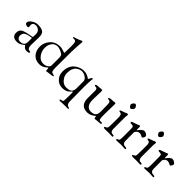

<svg xmlns="http://www.w3.org/2000/svg" viewBox="135 -1860 3165 3165"><g transform="rotate(45 1717.5 -277.5)"><path d="M166 15C192 15 217.3 7.7 242 -7C252.7 -13 262.2 -19 270.5 -25C278.8 -31 285.3 -36.2 290 -40.5C294.7 -44.8 297.3 -47 298 -47C298.7 -47 301.7 -42.5 307 -33.5C312.3 -24.5 321.2 -15.3 333.5 -6C345.8 3.3 360.7 8 378 8C420 8 441 1 441 -13C441 -22.3 432 -27.7 414 -29C406.7 -29.7 399.3 -32 392 -36C384.7 -40 378.3 -49.2 373 -63.5C367.7 -77.8 365 -96.3 365 -119C365 -141.7 365.8 -166.8 367.5 -194.5C369.2 -222.2 370 -253.8 370 -289.5C370 -325.2 366.7 -351.3 360 -368C354.7 -382 347.2 -393.2 337.5 -401.5C327.8 -409.8 313 -417.3 293 -424C273 -430.7 245.3 -434 210 -434C174.7 -434 139.5 -422.2 104.5 -398.5C69.5 -374.8 52 -350 52 -324C52 -308 62.3 -296.7 83 -290C94.3 -286.7 104.7 -285 114 -285C126 -285 132 -291.7 132 -305L128 -341C128 -381 152 -401 200 -401C220.7 -401 242 -392.5 264 -375.5C286 -358.5 297 -331 297 -293L295 -241C295 -233.7 292.7 -229 288 -227C286 -226.3 283.2 -225.7 279.5 -225C275.8 -224.3 272.3 -223.8 269 -223.5C265.7 -223.2 263 -222.7 261 -222C192.3 -210.7 141.3 -198 108 -184C68 -166 48 -133 48 -85C48 -18.3 87.3 15 166 15ZM288 -208C292.7 -208 295 -205 295 -199V-127C295 -107 293 -90.7 289 -78C285.7 -66.7 281 -57.7 275 -51C269 -44.3 259.8 -38.3 247.5 -33C235.2 -27.7 218.5 -25 197.5 -25C176.5 -25 159.3 -31.8 146 -45.5C132.7 -59.2 126 -76.3 126 -97C126 -117.7 132 -137.3 144 -156C148.7 -162 156.2 -167.8 166.5 -173.5C176.8 -179.2 184.8 -183.3 190.5 -186C196.2 -188.7 206.3 -191.7 221 -195C235.7 -198.3 245 -200.3 249 -201L278 -206Z M841 3C841 10.3 844.7 14 852 14C855.3 14 864 12.5 878 9.5C892 6.5 904.3 4.7 915 4C966.3 0 992 -6 992 -14C992 -19.3 990 -23.2 986 -25.5C982 -27.8 975.3 -29.8 966 -31.5C956.7 -33.2 951 -34.3 949 -35C934.3 -39.7 924.8 -49.7 920.5 -65C916.2 -80.3 914 -110.7 914 -156L916 -521C916 -554.3 918.2 -598.3 922.5 -653C926.8 -707.7 929 -736 929 -738C929 -751.3 925 -758 917 -758C911.7 -758 902.7 -754.7 890 -748L863.5 -736C851.8 -730.7 835.8 -724.8 815.5 -718.5C795.2 -712.2 781.7 -707.8 775 -705.5C768.3 -703.2 765 -699.7 765 -695V-694C765 -690 766 -687.7 768 -687C770 -686.3 776 -686 786 -686H797C809.7 -686 819.8 -683.7 827.5 -679C835.2 -674.3 840.8 -664.7 844.5 -650C848.2 -635.3 850 -610 850 -574L848 -445C848 -421 846.7 -409 844 -409C841.3 -409 825.8 -413.8 797.5 -423.5C769.2 -433.2 746.3 -438 729 -438C653 -438 593.5 -413.7 550.5 -365C507.5 -316.3 486 -261.5 486 -200.5C486 -139.5 503.3 -88.5 538 -47.5C572.7 -6.5 621 14 683 14C705 14 725.5 10.7 744.5 4C763.5 -2.7 778 -10.2 788 -18.5L814.5 -41C822.2 -47.7 827 -51 829 -51C835 -51 838 -45.3 838 -34ZM595 -361.5C619.7 -393.2 653.7 -409 697 -409C727 -409 766.7 -394.3 816 -365C834.7 -354.3 844 -328.7 844 -288L843 -117C843 -95 830.7 -76.3 806 -61C781.3 -45.7 754 -38 724 -38C675.3 -38 635.5 -59.3 604.5 -102C573.5 -144.7 558 -190.7 558 -240C558 -289.3 570.3 -329.8 595 -361.5Z M1401 81C1401 114.3 1400.2 136 1398.5 146C1396.8 156 1393.8 162.5 1389.5 165.5C1385.2 168.5 1375.5 171.2 1360.5 173.5C1345.5 175.8 1338 180.7 1338 188C1338 198 1346 203 1362 203C1364 203 1369.2 202.2 1377.5 200.5C1385.8 198.8 1413.3 198 1460 198H1494L1530 199C1542 199 1548 195 1548 187C1548 182.3 1545.5 179 1540.5 177C1535.5 175 1529.5 173 1522.5 171C1515.5 169 1508.3 165.3 1501 160C1483.7 148.7 1475 122 1475 80L1472 -232C1472 -312.7 1474 -369.3 1478 -402C1480 -414 1481 -424.2 1481 -432.5C1481 -440.8 1478 -445 1472 -445C1463.3 -445 1453.7 -434.3 1443 -413C1432.3 -391.7 1425.7 -381 1423 -381L1420 -384L1410 -392L1396 -401C1360.7 -421.7 1325 -432 1289 -432C1229 -432 1174 -412 1124 -372C1099.3 -352.7 1079.3 -326 1064 -292C1048.7 -258 1041 -219.3 1041 -176C1041 -110 1065.3 -56.7 1114 -16C1146 10.7 1186.3 24 1235 24C1261 24 1284.5 19.8 1305.5 11.5C1326.5 3.2 1342.2 -6.2 1352.5 -16.5L1380 -44.5C1388 -52.8 1393.8 -57 1397.5 -57C1401.2 -57 1403 -41.7 1403 -11ZM1128 -309C1139.3 -335 1153.7 -354.3 1171 -367C1203.7 -391 1235.3 -403 1266 -403C1296.7 -403 1326.8 -392.8 1356.5 -372.5C1386.2 -352.2 1401 -328.7 1401 -302V-139C1401 -113 1395.3 -90 1384 -70C1367.3 -42.7 1330 -29 1272 -29C1218.7 -29 1174.7 -55.3 1140 -108C1120.7 -138 1111 -172.5 1111 -211.5C1111 -250.5 1116.7 -283 1128 -309Z M1645 -156C1645 -40 1698.7 18 1806 18C1832.7 18 1857.2 12.7 1879.5 2C1901.8 -8.7 1919 -19.3 1931 -30C1943 -40.7 1949.5 -46 1950.5 -46C1951.5 -46 1953.5 -37.5 1956.5 -20.5C1959.5 -3.5 1963.3 5 1968 5C1970 5 1984.5 3.2 2011.5 -0.5C2038.5 -4.2 2058.7 -6 2072 -6C2085.3 -6 2094.3 -7 2099 -9C2103.7 -11 2106 -16 2106 -24C2106 -32 2098 -36 2082 -36L2056 -35C2045.3 -35 2038 -42.3 2034 -57C2030 -71.7 2028 -103.7 2028 -153C2028 -202.3 2028.7 -247 2030 -287C2030.7 -307 2031.2 -325 2031.5 -341C2031.8 -357 2032.2 -369.8 2032.5 -379.5C2032.8 -389.2 2033 -397.2 2033 -403.5C2033 -409.8 2031.5 -414.7 2028.5 -418C2025.5 -421.3 2019 -423 2009 -423L1973 -418C1914.3 -418 1885 -410.3 1885 -395C1885 -387.7 1893.7 -383.2 1911 -381.5C1928.3 -379.8 1939.7 -373.2 1945 -361.5C1950.3 -349.8 1953 -327.3 1953 -294L1955 -156C1955 -110.7 1945.3 -79 1926 -61C1906.7 -43 1875.7 -34 1833 -34C1804.3 -34 1778.7 -46.2 1756 -70.5C1733.3 -94.8 1722 -136.3 1722 -195C1722 -234.3 1722.8 -270.2 1724.5 -302.5C1726.2 -334.8 1727 -360.3 1727 -379C1727 -397.7 1726 -409.3 1724 -414C1722 -418.7 1715.3 -421 1704 -421L1647 -416C1628.3 -416 1612.5 -414.7 1599.5 -412C1586.5 -409.3 1580 -403.3 1580 -394C1580 -384.7 1586 -380 1598 -380H1616C1622 -380 1628.5 -376 1635.5 -368C1642.5 -360 1646 -349.3 1646 -336Z M2286 4 2357 6 2372 7C2383.3 7 2389 1.3 2389 -10C2389 -18 2384.3 -22.7 2375 -24C2372.3 -24 2366.3 -24.3 2357 -25C2347.7 -25.7 2339.5 -27.3 2332.5 -30C2325.5 -32.7 2318.8 -39.7 2312.5 -51C2306.2 -62.3 2303 -78 2303 -98V-372L2309 -420C2309 -432.7 2304 -439 2294 -439C2287.3 -439 2281.7 -438 2277 -436C2275 -434.7 2270.8 -432.7 2264.5 -430L2237 -418C2225 -412.7 2209.7 -407.3 2191 -402C2185.7 -400 2180.5 -397.8 2175.5 -395.5C2170.5 -393.2 2167.2 -391 2165.5 -389C2163.8 -387 2163 -384.2 2163 -380.5C2163 -376.8 2165.2 -374.2 2169.5 -372.5C2173.8 -370.8 2180.8 -369.2 2190.5 -367.5C2200.2 -365.8 2207 -363.7 2211 -361C2215 -358.3 2219.3 -351.3 2224 -340C2228.7 -328.7 2231 -313.3 2231 -294V-206C2231 -113.3 2228.7 -61.7 2224 -51C2219.3 -40.3 2209.3 -32.3 2194 -27C2192 -26.3 2190.7 -26 2190 -26C2180 -22.7 2175 -16.5 2175 -7.5C2175 1.5 2188.3 6 2215 6ZM2234.5 -554C2244.2 -540 2255.7 -533 2269 -533C2275 -533 2284.3 -539.5 2297 -552.5C2309.7 -565.5 2316 -577.3 2316 -588C2316 -598.7 2311 -610.8 2301 -624.5C2291 -638.2 2280.8 -645 2270.5 -645C2260.2 -645 2249.2 -637.8 2237.5 -623.5C2225.8 -609.2 2220 -597.5 2220 -588.5C2220 -579.5 2224.8 -568 2234.5 -554Z M2458 -363C2484 -363 2499.7 -356.7 2505 -344C2507 -339.3 2508 -333.3 2508 -326L2509 -296L2510 -135C2510 -92.3 2508.2 -64.5 2504.5 -51.5C2500.8 -38.5 2490.3 -30 2473 -26C2464.3 -23.3 2460 -17.7 2460 -9C2460 -6.3 2460.7 -3.7 2462 -1C2463.3 1.7 2470 3 2482 3L2586 -2L2671 3C2679 3 2683 -1.2 2683 -9.5C2683 -17.8 2679.3 -22.7 2672 -24C2668 -25.3 2664.3 -26.2 2661 -26.5C2657.7 -26.8 2653 -27.3 2647 -28C2641 -28.7 2633.8 -29.7 2625.5 -31C2617.2 -32.3 2608.3 -38 2599 -48C2589.7 -58 2585 -70 2585 -84L2584 -102L2583 -189V-293C2583 -305 2590.8 -318.3 2606.5 -333C2622.2 -347.7 2639 -355 2657 -355C2675 -355 2690.8 -351 2704.5 -343C2718.2 -335 2727.7 -331 2733 -331C2741 -331 2749.7 -339 2759 -355C2764.3 -364.3 2767 -374.5 2767 -385.5C2767 -396.5 2758.7 -407.5 2742 -418.5C2725.3 -429.5 2709.2 -435 2693.5 -435C2677.8 -435 2662 -428.2 2646 -414.5C2630 -400.8 2617.7 -387.3 2609 -374C2600.3 -360.7 2595.2 -354 2593.5 -354C2591.8 -354 2590.2 -355.2 2588.5 -357.5C2586.8 -359.8 2586 -373 2586 -397L2587 -424C2587 -437.3 2582.7 -444 2574 -444C2571.3 -444 2563 -440.8 2549 -434.5C2535 -428.2 2515.8 -421.2 2491.5 -413.5C2467.2 -405.8 2450.5 -400.2 2441.5 -396.5C2432.5 -392.8 2428 -387.3 2428 -380C2428 -369.3 2434.3 -364 2447 -364Z M2940 4 3011 6 3026 7C3037.3 7 3043 1.3 3043 -10C3043 -18 3038.3 -22.7 3029 -24C3026.3 -24 3020.3 -24.3 3011 -25C3001.7 -25.7 2993.5 -27.3 2986.5 -30C2979.5 -32.7 2972.8 -39.7 2966.5 -51C2960.2 -62.3 2957 -78 2957 -98V-372L2963 -420C2963 -432.7 2958 -439 2948 -439C2941.3 -439 2935.7 -438 2931 -436C2929 -434.7 2924.8 -432.7 2918.5 -430L2891 -418C2879 -412.7 2863.7 -407.3 2845 -402C2839.7 -400 2834.5 -397.8 2829.5 -395.5C2824.5 -393.2 2821.2 -391 2819.5 -389C2817.8 -387 2817 -384.2 2817 -380.5C2817 -376.8 2819.2 -374.2 2823.5 -372.5C2827.8 -370.8 2834.8 -369.2 2844.5 -367.5C2854.2 -365.8 2861 -363.7 2865 -361C2869 -358.3 2873.3 -351.3 2878 -340C2882.7 -328.7 2885 -313.3 2885 -294V-206C2885 -113.3 2882.7 -61.7 2878 -51C2873.3 -40.3 2863.3 -32.3 2848 -27C2846 -26.3 2844.7 -26 2844 -26C2834 -22.7 2829 -16.5 2829 -7.5C2829 1.5 2842.3 6 2869 6ZM2888.5 -554C2898.2 -540 2909.7 -533 2923 -533C2929 -533 2938.3 -539.5 2951 -552.5C2963.7 -565.5 2970 -577.3 2970 -588C2970 -598.7 2965 -610.8 2955 -624.5C2945 -638.2 2934.8 -645 2924.5 -645C2914.2 -645 2903.2 -637.8 2891.5 -623.5C2879.8 -609.2 2874 -597.5 2874 -588.5C2874 -579.5 2878.8 -568 2888.5 -554Z M3112 -363C3138 -363 3153.7 -356.7 3159 -344C3161 -339.3 3162 -333.3 3162 -326L3163 -296L3164 -135C3164 -92.3 3162.2 -64.5 3158.5 -51.5C3154.8 -38.5 3144.3 -30 3127 -26C3118.3 -23.3 3114 -17.7 3114 -9C3114 -6.3 3114.7 -3.7 3116 -1C3117.3 1.7 3124 3 3136 3L3240 -2L3325 3C3333 3 3337 -1.2 3337 -9.5C3337 -17.8 3333.3 -22.7 3326 -24C3322 -25.3 3318.3 -26.2 3315 -26.5C3311.7 -26.8 3307 -27.3 3301 -28C3295 -28.7 3287.8 -29.7 3279.5 -31C3271.2 -32.3 3262.3 -38 3253 -48C3243.7 -58 3239 -70 3239 -84L3238 -102L3237 -189V-293C3237 -305 3244.8 -318.3 3260.5 -333C3276.2 -347.7 3293 -355 3311 -355C3329 -355 3344.8 -351 3358.5 -343C3372.2 -335 3381.7 -331 3387 -331C3395 -331 3403.7 -339 3413 -355C3418.3 -364.3 3421 -374.5 3421 -385.5C3421 -396.5 3412.7 -407.5 3396 -418.5C3379.3 -429.5 3363.2 -435 3347.5 -435C3331.8 -435 3316 -428.2 3300 -414.5C3284 -400.8 3271.7 -387.3 3263 -374C3254.3 -360.7 3249.2 -354 3247.5 -354C3245.8 -354 3244.2 -355.2 3242.5 -357.5C3240.8 -359.8 3240 -373 3240 -397L3241 -424C3241 -437.3 3236.7 -444 3228 -444C3225.3 -444 3217 -440.8 3203 -434.5C3189 -428.2 3169.8 -421.2 3145.5 -413.5C3121.2 -405.8 3104.5 -400.2 3095.5 -396.5C3086.5 -392.8 3082 -387.3 3082 -380C3082 -369.3 3088.3 -364 3101 -364Z"/></g></svg>

Font: Sorts Mill Goudy
Style: Regular
Weight: 400
Version: Version 003.101